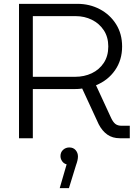

<svg xmlns="http://www.w3.org/2000/svg" viewBox="-20 -720 715 1000"><path d="M79 0V-700H383Q447 -700 500 -672Q553 -644 584.5 -594Q616 -544 616 -478Q616 -407 579 -354Q542 -301 480 -276L559 -105Q569 -84 581 -74.5Q593 -65 614 -65H656V0H604Q566 0 539 -19Q512 -38 494 -73L408 -259Q396 -257 383.5 -256.5Q371 -256 359 -256H151V0ZM151 -320H371Q419 -320 458 -338.5Q497 -357 520.5 -392.5Q544 -428 544 -478Q544 -527 520.5 -562.5Q497 -598 458.5 -617Q420 -636 374 -636H151ZM291 260 327 136Q312 132 303.5 119.5Q295 107 295 93Q295 73 308.5 60.5Q322 48 341 48Q362 48 374 62Q386 76 386 95Q386 113 376 140L339 260Z"/></svg>

Font: MuseoModerno Light
Style: Regular
Weight: 300
Designer: Pablo Cosgaya, Héctor Gatti, Marcela Romero, and the Authors of The MuseoModerno Project.
Foundry: Omnibus-Type Team
Version: Version 1.001